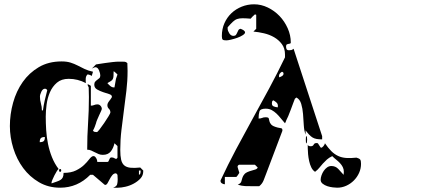

<svg xmlns="http://www.w3.org/2000/svg" viewBox="-20 -847 2040 894"><path d="M647 -50Q647 -30 634 -16Q621 -2 602.5 8Q584 18 564 22.5Q544 27 530 27H507Q523 21 525.5 11Q528 1 528 -12L527 -33Q526 -35 523.5 -37.5Q521 -40 520 -40Q510 -40 503 -31.5Q496 -23 491 -13Q486 -3 481 5.5Q476 14 470 14Q468 14 467 13L413 -33H400Q341 27 260 27Q205 27 161.5 1.5Q118 -24 88 -64.5Q58 -105 42 -156.5Q26 -208 26 -260Q26 -315 41 -369Q56 -423 86 -465.5Q116 -508 161 -534.5Q206 -561 267 -561Q291 -561 308.5 -555.5Q326 -550 341.5 -542Q357 -534 373.5 -526Q390 -518 413 -513L407 -493Q405 -496 397 -498.5Q389 -501 387 -500Q386 -500 383 -494.5Q380 -489 380 -487Q379 -484 379 -473.5Q379 -463 380 -460Q342 -480 300 -480Q266 -480 245 -462Q224 -444 212.5 -417.5Q201 -391 197 -360.5Q193 -330 193 -304Q193 -274 195 -241.5Q197 -209 203.5 -177Q210 -145 222 -115Q234 -85 253 -60Q250 -59 244.5 -50Q239 -41 233.5 -30.5Q228 -20 224 -10Q220 0 220 3V7Q234 2 244.5 -1.5Q255 -5 262 -9.5Q269 -14 272.5 -21.5Q276 -29 276 -42Q311 -42 334 -53.5Q357 -65 371.5 -79Q386 -93 395.5 -105.5Q405 -118 413 -120Q419 -121 422.5 -117.5Q426 -114 428.5 -109.5Q431 -105 432 -100.5Q433 -96 433 -93H480Q484 -93 485.5 -96.5Q487 -100 488.5 -103.5Q490 -107 492 -110.5Q494 -114 499 -114Q501 -114 503.5 -113.5Q506 -113 507 -113Q508 -113 513.5 -110Q519 -107 520 -107Q522 -107 524.5 -109.5Q527 -112 527 -113V-167L513 -180Q508 -157 495.5 -141.5Q483 -126 459 -126Q448 -126 439.5 -129.5Q431 -133 422.5 -137.5Q414 -142 405 -146Q396 -150 386 -150Q386 -213 390 -272.5Q394 -332 394 -395L393 -440L387 -453Q388 -454 390 -454Q393 -454 393 -453L399 -450Q401 -449 403 -447V-355Q412 -355 418.5 -358Q425 -361 434 -361Q442 -361 448 -354.5Q454 -348 454 -340Q454 -337 450 -328.5Q446 -320 441.5 -310Q437 -300 432.5 -289.5Q428 -279 427 -273Q426 -269 421 -256Q416 -243 413 -240Q415 -234 421 -233Q427 -232 431 -232Q434 -232 444 -245Q454 -258 465 -274Q476 -290 485 -305Q494 -320 494 -323Q494 -334 487 -340.5Q480 -347 480 -357Q480 -366 488 -376Q496 -386 500 -393Q501 -394 501 -397Q501 -405 488 -409Q475 -413 460 -418Q445 -423 432 -430.5Q419 -438 419 -453Q419 -462 423.5 -467Q428 -472 433 -475.5Q438 -479 442.5 -483Q447 -487 447 -496Q447 -505 441 -519.5Q435 -534 424 -534Q421 -534 420 -533Q418 -533 413 -530.5Q408 -528 407 -527L427 -547Q427 -547 439.5 -549Q452 -551 469 -553.5Q486 -556 504 -558Q522 -560 533 -560H547Q555 -560 561 -559.5Q567 -559 573 -553L574 -517Q574 -470 568.5 -424.5Q563 -379 557 -333.5Q551 -288 545.5 -242Q540 -196 540 -149Q540 -121 544 -103.5Q548 -86 558.5 -77Q569 -68 587 -66Q605 -64 633 -67L647 -53ZM520 -480Q520 -482 523.5 -490Q527 -498 527 -500Q526 -501 521 -506Q516 -511 513 -513Q509 -515 509 -515Q509 -501 508.5 -493Q508 -485 505.5 -479.5Q503 -474 497 -470Q491 -466 480 -460Q485 -454 493 -447Q501 -440 510 -440H513ZM180 -333Q183 -357 188.5 -380.5Q194 -404 200 -427Q199 -431 193 -433Q193 -434 190 -434Q179 -434 172.5 -420Q166 -406 166 -397Q166 -381 170.5 -365.5Q175 -350 175 -333ZM189 -209Q175 -209 170 -203.5Q165 -198 165 -185Q178 -185 183.5 -190Q189 -195 189 -209ZM260 -47Q255 -47 255 -53.5Q255 -60 260 -60Q265 -60 265 -53.5Q265 -47 260 -47ZM627 -53V-33Q633 -35 634 -42Q635 -49 635 -53Z M1480 -198Q1465 -198 1454 -200Q1443 -202 1435 -207Q1427 -212 1419.5 -220Q1412 -228 1403 -240V-220Q1396 -238 1394.5 -264Q1393 -290 1391 -316Q1389 -342 1382.5 -363.5Q1376 -385 1360 -393L1353 -387Q1351 -382 1345.5 -367.5Q1340 -353 1334 -336.5Q1328 -320 1322 -306Q1316 -292 1313 -287Q1313 -285 1310.5 -280Q1308 -275 1307 -273Q1297 -284 1287.5 -296Q1278 -308 1267.5 -318Q1257 -328 1245 -334.5Q1233 -341 1217 -341Q1192 -341 1188 -328Q1184 -315 1184 -295Q1194 -295 1200.5 -298Q1207 -301 1217 -301Q1230 -301 1231.5 -295.5Q1233 -290 1234.5 -282.5Q1236 -275 1243 -267Q1250 -259 1273 -253Q1283 -251 1289 -250Q1295 -249 1295 -240Q1295 -237 1293 -233L1220 -40Q1214 -24 1207.5 -7.5Q1201 9 1187 20H1157Q1136 20 1121.5 19.5Q1107 19 1087 13Q1101 7 1103.5 -1.5Q1106 -10 1108.5 -19Q1111 -28 1119 -37Q1127 -46 1153 -53Q1159 -55 1168 -57.5Q1177 -60 1180 -67L1167 -80H1093Q1091 -79 1090 -78Q1087 -76 1087 -73Q1086 -73 1086 -70Q1086 -68 1087 -67Q1087 -65 1090 -56.5Q1093 -48 1093 -47Q1094 -46 1094 -43Q1094 -40 1093 -40Q1091 -36 1086 -29.5Q1081 -23 1080 -23H1027V11Q1020 11 1013 6.5Q1006 2 1007 -7Q1041 -80 1079 -151.5Q1117 -223 1156 -293.5Q1195 -364 1233.5 -435.5Q1272 -507 1307 -580V-593Q1307 -622 1292.5 -641.5Q1278 -661 1256.5 -673.5Q1235 -686 1209 -692Q1183 -698 1160 -700L1173 -713V-778Q1171 -778 1170 -779Q1169 -779 1168 -780H1167Q1164 -778 1156.5 -770.5Q1149 -763 1147 -760Q1124 -762 1109.5 -762Q1095 -762 1084.5 -758.5Q1074 -755 1064 -745.5Q1054 -736 1040 -720V-713Q1040 -704 1047.5 -692Q1055 -680 1067 -680Q1075 -680 1078.5 -684.5Q1082 -689 1084.5 -695Q1087 -701 1090 -706.5Q1093 -712 1100 -713Q1101 -713 1106 -710.5Q1111 -708 1113 -707Q1114 -706 1117 -703.5Q1120 -701 1120 -700Q1121 -699 1121 -696Q1121 -690 1110 -683Q1099 -676 1085 -671Q1071 -666 1056 -662.5Q1041 -659 1034 -659Q1021 -659 1017 -662.5Q1013 -666 1013 -679Q1013 -712 1025 -739Q1037 -766 1057.5 -785.5Q1078 -805 1105.5 -816Q1133 -827 1163 -827Q1196 -827 1227 -812Q1258 -797 1281.5 -772.5Q1305 -748 1319.5 -715.5Q1334 -683 1334 -649Q1334 -645 1330.5 -644Q1327 -643 1323 -642.5Q1319 -642 1315.5 -640Q1312 -638 1312 -631Q1312 -623 1314.5 -618Q1317 -613 1326 -613Q1333 -613 1337 -614Q1341 -615 1347 -620L1480 -213ZM1300 -507Q1299 -511 1293 -513Q1279 -505 1279 -493Q1279 -489 1280 -487Q1285 -488 1292.5 -492.5Q1300 -497 1300 -503ZM1274 -353Q1274 -363 1268.5 -368.5Q1263 -374 1253 -380Q1248 -378 1247 -374Q1246 -370 1246 -366Q1246 -356 1252.5 -352.5Q1259 -349 1273 -347Q1274 -349 1274 -353ZM1407 -180Q1405 -178 1404.5 -184Q1404 -190 1404 -196.5Q1404 -203 1404.5 -208.5Q1405 -214 1407 -213Q1410 -210 1410 -197Q1410 -184 1407 -180ZM1473 -160Q1476 -158 1479.5 -160.5Q1483 -163 1486 -166.5Q1489 -170 1491 -174Q1493 -178 1493 -180Q1508 -158 1522.5 -143.5Q1537 -129 1554 -121Q1571 -113 1592 -111.5Q1613 -110 1640 -113Q1654 -109 1657.5 -103.5Q1661 -98 1661 -84Q1661 -62 1652 -42Q1643 -22 1627.5 -6.5Q1612 9 1592 18Q1572 27 1550 27Q1543 27 1530 25.5Q1517 24 1504.5 20Q1492 16 1482.5 8.5Q1473 1 1473 -10Q1473 -19 1477 -30.5Q1481 -42 1487.5 -51.5Q1494 -61 1503 -67.5Q1512 -74 1523 -74Q1542 -74 1555 -60.5Q1568 -47 1580 -33L1581 -47Q1581 -59 1576 -69Q1571 -79 1563 -87.5Q1555 -96 1545.5 -103.5Q1536 -111 1527 -120Q1512 -113 1502 -104Q1492 -95 1483.5 -85.5Q1475 -76 1467 -66Q1459 -56 1447 -47Q1436 -54 1429.5 -67.5Q1423 -81 1419.5 -97Q1416 -113 1414.5 -129Q1413 -145 1413 -157V-173Q1415 -168 1419 -167Q1423 -166 1427 -166Q1437 -166 1440.5 -173.5Q1444 -181 1454 -181L1460 -180Z"/></svg>

Font: Genkaimincho
Style: Regular
Weight: 800
Designer: Dr. Ken Lunde (project architect, glyph set definition & overall production); Masataka HATTORI \u670D \u90E8 \u6B63 \u8C
Foundry: Adobe Systems Incorporated
Version: Version 1.00